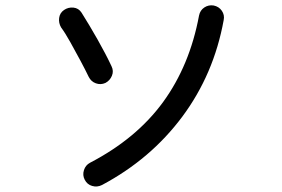

<svg xmlns="http://www.w3.org/2000/svg" viewBox="-20 -695 1040 707"><path d="M355.5 -13.7Q337.9 -4.9 319.3 -10.3Q300.8 -15.6 292 -33.2Q283.2 -49.8 289.1 -68.4Q294.9 -86.9 311.5 -95.7Q482.4 -184.6 580.6 -319.3Q678.7 -454.1 712.9 -637.7Q716.8 -657.2 732.4 -667.5Q748 -677.7 766.6 -674.8Q786.1 -670.9 796.9 -655.3Q807.6 -639.6 803.7 -621.1Q767.6 -421.9 651.4 -265.6Q535.2 -109.4 355.5 -13.7ZM368.2 -389.6Q350.6 -381.8 333 -388.2Q315.4 -394.5 306.6 -412.1Q294.9 -436.5 276.4 -471.2Q257.8 -505.9 238.8 -540Q219.7 -574.2 205.1 -593.8Q195.3 -610.4 197.8 -628.9Q200.2 -647.5 215.8 -658.2Q231.4 -668.9 250.5 -667Q269.5 -665 280.3 -648.4Q308.6 -603.5 339.4 -549.3Q370.1 -495.1 390.6 -451.2Q399.4 -433.6 392.1 -416Q384.8 -398.4 368.2 -389.6Z"/></svg>

Font: KTXP_ComRound
Style: Medium
Weight: 500
Version: Version 1.01;May 16, 2022;FontCreator 13.0.0.2683 64-bit